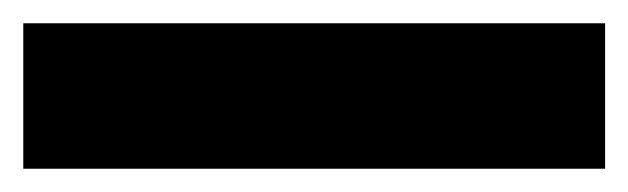

<svg xmlns="http://www.w3.org/2000/svg" viewBox="-20 -645 540 165"><path d="M0 -625H500V-500H0Z"/></svg>

Font: Amiga Topaz Unicode Rus
Style: Regular
Weight: 400
Designer: dMG of Trueschool and Divine Stylers
Foundry: dMG of Trueschool and Divine Stylers
Version: Version 1.1